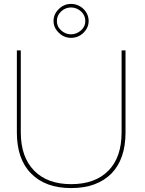

<svg xmlns="http://www.w3.org/2000/svg" viewBox="-20 -956 737 979"><path d="M154 -86C109 -132 86 -197 86 -281V-699H66V-281C66 -190 90 -120 139 -71C187 -22 255 3 343 3C431 3 499 -22 548 -71C596 -120 620 -190 620 -281V-699H600V-281C600 -197 578 -132 533 -86C488 -40 424 -17 343 -17C262 -17 199 -40 154 -86ZM406 -910C388 -927 367 -936 342 -936C318 -936 297 -927 280 -910C262 -893 253 -872 253 -849C253 -826 262 -806 280 -789C297 -772 318 -763 342 -763C367 -763 388 -772 406 -789C423 -806 432 -826 432 -849C432 -872 423 -893 406 -910ZM292 -898C306 -911 323 -918 342 -918C361 -918 378 -911 393 -898C408 -884 415 -868 415 -849C415 -830 408 -814 393 -801C378 -788 361 -781 342 -781C323 -781 306 -788 292 -801C277 -814 270 -830 270 -849C270 -868 277 -884 292 -898Z"/></svg>

Font: Argentum Sans Thin
Style: Regular
Weight: 250
Designer: Julieta Ulanovsky
Foundry: Julieta Ulanovsky
Version: Version 5.001;February 15, 2019;FontCreator 11.5.0.2425 64-b